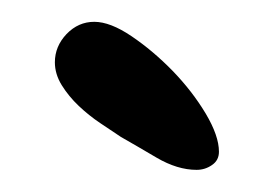

<svg xmlns="http://www.w3.org/2000/svg" viewBox="-20 -770 251 176"><path d="M180.7 -630.9Q180.7 -623 174.3 -618.7Q168 -614.3 160.2 -614.3Q142.6 -614.3 123.5 -625.5Q104.5 -636.7 90.8 -644.5Q82 -650.4 71.8 -657.2Q61.5 -664.1 52.2 -672.9Q43 -681.6 36.6 -691.9Q30.3 -702.1 30.3 -712.9Q30.3 -727.5 41 -738.8Q51.8 -750 66.4 -750Q81.1 -750 100.6 -736.8Q120.1 -723.6 138.2 -705.1Q156.2 -686.5 168.5 -666Q180.7 -645.5 180.7 -630.9Z"/></svg>

Font: Chewy
Style: Regular
Weight: 400
Designer: Squid
Foundry: Font Diner, Inc DBA Sideshow
Version: Version 1.000